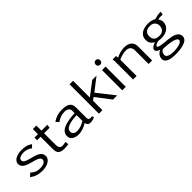

<svg xmlns="http://www.w3.org/2000/svg" viewBox="158 -1712 2973 2973"><g transform="rotate(-45 1644.5 -225.5)"><path d="M34 -60C94 -11 160 8 243 8C334 8 439 -30 439 -118C439 -284 120 -232 120 -339C120 -388 189 -401 235 -401C291 -401 331 -383 372 -353L416 -398C364 -440 304 -450 234 -450C150 -450 46 -417 46 -334C46 -177 365 -223 365 -114C365 -60 294 -44 242 -44C173 -44 131 -66 85 -107Z M515 -386H591V-114C591 -35 623 7 722 7C751 7 784 4 813 -1L807 -57C783 -51 755 -47 730 -47C679 -47 668 -95 668 -129V-386H788L797 -443H668V-555H591V-443H515Z M887 -105C887 -32 950 7 1032 7C1105 7 1167 -18 1225 -54C1230 -21 1249 7 1293 7C1323 7 1368 0 1391 -18L1379 -47C1368 -45 1356 -45 1345 -45C1303 -45 1300 -68 1300 -97V-321C1300 -421 1231 -450 1122 -450C1036 -450 984 -430 916 -388L958 -341C1016 -377 1053 -399 1128 -399C1182 -399 1223 -374 1223 -326V-273C1134 -265 887 -257 887 -105ZM970 -118C970 -217 1153 -223 1223 -229V-102C1177 -72 1118 -47 1059 -47C1005 -47 970 -71 970 -118Z M1483 0H1560V-207L1608 -241L1792 0H1883L1663 -280L1873 -443H1780L1560 -276V-643H1483Z M1984 -571C1984 -542 2005 -521 2034 -521C2063 -521 2083 -543 2083 -571C2083 -599 2063 -622 2035 -622C2005 -622 1984 -601 1984 -571ZM1994 0H2071V-443H1994Z M2226 -444C2230 -425 2231 -405 2231 -386V0H2308V-356C2358 -382 2418 -397 2476 -397C2540 -397 2571 -353 2571 -304V0H2648V-312C2648 -397 2587 -450 2486 -450C2423 -450 2360 -431 2307 -403C2305 -417 2304 -430 2301 -444Z M2769 90C2769 179 2892 192 2972 192C3065 192 3249 178 3249 71C3249 -23 3150 -45 3048 -56C2988 -63 2852 -68 2852 -101C2852 -125 2902 -141 2924 -147C2950 -144 2977 -141 3004 -141C3111 -141 3194 -207 3194 -297C3194 -328 3184 -355 3164 -381C3184 -386 3205 -389 3226 -389C3239 -389 3253 -387 3266 -387L3275 -441C3227 -441 3180 -432 3135 -419C3089 -440 3062 -450 3009 -450C2893 -450 2801 -402 2801 -297C2801 -239 2820 -203 2879 -170C2843 -158 2785 -131 2785 -94C2785 -57 2819 -44 2852 -28C2799 -4 2769 40 2769 90ZM2841 76C2841 38 2855 6 2899 -8C2992 -4 3168 10 3168 71C3168 129 3031 141 2981 141C2932 141 2841 130 2841 76ZM2881 -297C2881 -364 2921 -403 3003 -403C3072 -403 3112 -357 3112 -302C3112 -242 3082 -189 3002 -189C2914 -189 2881 -226 2881 -297Z"/></g></svg>

Font: KpMath
Style: Sans
Weight: 400
Version: Version 0.64